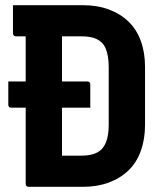

<svg xmlns="http://www.w3.org/2000/svg" viewBox="-20 -720 640 740"><path d="M12 -406H317Q322 -406 325 -403Q328 -400 328 -395Q328 -372 328 -350.5Q328 -329 328 -305H23Q18 -305 15 -308Q12 -311 12 -316Q12 -340 12 -361.5Q12 -383 12 -406ZM539 -239Q539 -184 523 -139Q507 -94 475.5 -63.5Q444 -33 399.5 -16.5Q355 0 300 0Q278 0 253 0Q228 0 202.5 0Q177 0 153.5 0Q130 0 113 0Q96 0 90 0Q85 0 82 -3Q79 -6 79 -11Q79 -88 79 -165.5Q79 -243 79 -320.5Q79 -398 79 -475.5Q79 -553 79 -630H228L219 -608Q219 -581 219 -554Q219 -527 219 -501Q219 -453 219 -405Q219 -357 219 -310Q219 -263 219 -215Q219 -167 219 -120Q231 -120 243.5 -120Q256 -120 268 -120Q280 -120 292 -120Q332 -120 355 -132.5Q378 -145 388.5 -171.5Q399 -198 399 -239V-461Q399 -484 396 -501.5Q393 -519 387.5 -532.5Q382 -546 373 -555Q364 -564 352.5 -569.5Q341 -575 326 -577.5Q311 -580 292 -580Q261 -580 229.5 -580Q198 -580 166.5 -580Q135 -580 103.5 -580Q72 -580 41 -580Q38 -580 35.5 -581.5Q33 -583 31.5 -585.5Q30 -588 30 -591Q30 -618 30 -645.5Q30 -673 30 -700Q61 -700 93.5 -700Q126 -700 160 -700Q194 -700 229 -700Q264 -700 299 -700Q355 -700 399.5 -683.5Q444 -667 475.5 -636.5Q507 -606 523 -561.5Q539 -517 539 -462Z"/></svg>

Font: RecMonoLinear Nerd Font Mono
Style: Bold
Weight: 700
Monospace: yes
Version: Version 1.085; ttfautohint (v1.8.4.7-5d5b);Nerd Fonts 3.2.1